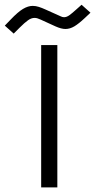

<svg xmlns="http://www.w3.org/2000/svg" viewBox="-96 -793 402 812"><path d="M159.2 -724.6Q167.5 -720.2 174.8 -720.2Q186 -720.2 198 -729Q210 -737.8 227.1 -753.4L249 -772.9L286.6 -739.3L262.7 -716.8Q237.3 -692.9 218.5 -681.6Q199.7 -670.4 180.7 -670.4Q163.6 -670.4 139.2 -681.2L76.2 -710Q68.8 -713.4 62.7 -715.3Q56.6 -717.3 50.3 -717.3Q36.6 -717.3 22.5 -707.3Q8.3 -697.3 -13.2 -675.8L-38.1 -650.9L-75.7 -684.6L-50.8 -710.4Q-20.5 -742.2 1 -755.1Q22.5 -768.1 42.5 -768.1Q55.2 -768.1 68.1 -763.9Q81.1 -759.8 96.2 -752.9ZM146.5 -602.5V-0.5H78.1V-602.5Z"/></svg>

Font: Vazirmatn RD UI Light
Style: Regular
Weight: 300
Designer: Saber Rastikerdar
Foundry: Saber Rastikerdar
Version: Version 33.003